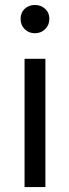

<svg xmlns="http://www.w3.org/2000/svg" viewBox="-20 -754 280 774"><path d="M79 0V-517H163V0ZM121 -620Q96 -620 79.5 -636.5Q63 -653 63 -678Q63 -703 79.5 -718.5Q96 -734 121 -734Q145 -734 162 -718.5Q179 -703 179 -678Q179 -653 162 -636.5Q145 -620 121 -620Z"/></svg>

Font: DM Sans 11pt
Style: Regular
Weight: 400
Version: Version 4.004;gftools[0.9.30]